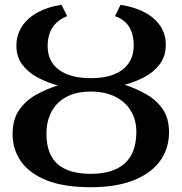

<svg xmlns="http://www.w3.org/2000/svg" viewBox="-20 -771 759 802"><path d="M359.5 11Q246 11 173.8 -18.2Q101.5 -47.5 67 -97.8Q32.5 -148 32.5 -210.5Q32.5 -272 60 -311.5Q87.5 -351 130.8 -375.2Q174 -399.5 221.5 -414Q177.5 -426 137.8 -447Q98 -468 73.2 -500.8Q48.5 -533.5 48.5 -579.5Q48.5 -625.5 72.2 -661.2Q96 -697 138.8 -720Q181.5 -743 237 -751L260.5 -703.5Q220 -687.5 199.5 -656.5Q179 -625.5 179 -578Q179 -514.5 226.2 -479.5Q273.5 -444.5 360.5 -444.5Q418.5 -444.5 458 -461Q497.5 -477.5 518 -508Q538.5 -538.5 538.5 -580.5Q538.5 -628 519.5 -658.8Q500.5 -689.5 460.5 -703.5L483.5 -751Q544 -741.5 586 -718.5Q628 -695.5 650.2 -661.5Q672.5 -627.5 672.5 -584.5Q672.5 -537 648 -503.8Q623.5 -470.5 584 -449.5Q544.5 -428.5 501 -417Q549 -401 591.2 -377Q633.5 -353 659.8 -315Q686 -277 686 -218.5Q686 -150 648.5 -98.5Q611 -47 538.2 -18Q465.5 11 359.5 11ZM359.5 -45Q452 -45 500.8 -88.2Q549.5 -131.5 549.5 -220.5Q549.5 -271 526.2 -308.8Q503 -346.5 460.5 -367.5Q418 -388.5 359.5 -388.5Q298 -388.5 256.5 -365.8Q215 -343 194.5 -303.2Q174 -263.5 174 -212.5Q174 -158 193.2 -120.8Q212.5 -83.5 253.8 -64.2Q295 -45 359.5 -45Z"/></svg>

Font: Merriweather SemiBold
Style: Regular
Weight: 600
Version: Version 2.100